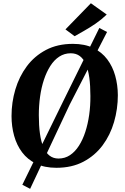

<svg xmlns="http://www.w3.org/2000/svg" viewBox="-20 -1023 770 1182"><path d="M327 10Q254 10 201.8 -15.5Q149.5 -41 116.2 -85.2Q83 -129.5 67 -187Q51 -244.5 51 -309Q51 -393 74.5 -472.2Q98 -551.5 145 -614.8Q192 -678 263 -715.5Q334 -753 429 -753Q502 -753 554.5 -727.5Q607 -702 640.2 -657.8Q673.5 -613.5 689.2 -557Q705 -500.5 705.5 -437.5Q705.5 -352.5 682.2 -272.2Q659 -192 611.8 -128.5Q564.5 -65 493.5 -27.5Q422.5 10 327 10ZM340 -47Q379.5 -47 410.8 -67.8Q442 -88.5 465.8 -125.5Q489.5 -162.5 505.2 -211Q521 -259.5 529 -315.8Q537 -372 536.5 -432Q536.5 -496 529.8 -544.8Q523 -593.5 508.8 -627Q494.5 -660.5 471.5 -677.8Q448.5 -695 415.5 -695Q376.5 -695 345 -674.5Q313.5 -654 290 -617.2Q266.5 -580.5 250.5 -532.2Q234.5 -484 226.8 -428.5Q219 -373 219 -314.5Q219 -249.5 226 -199.8Q233 -150 247.8 -116Q262.5 -82 285.5 -64.5Q308.5 -47 340 -47ZM117.5 114.5 369.5 -400.5 591.5 -851 639 -826 408.5 -378 165.5 139.5ZM439.5 -800 383 -842 539.5 -1003 637 -933.5Q605.5 -903 569.5 -878.2Q533.5 -853.5 499.8 -834.5Q466 -815.5 439.5 -800Z"/></svg>

Font: Merriweather 24pt ExtraBold
Style: Italic
Weight: 800
Italic angle: -7.8°
Version: Version 2.101